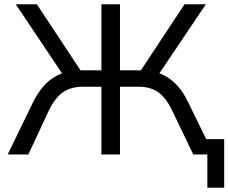

<svg xmlns="http://www.w3.org/2000/svg" viewBox="-20 -725 1072 901"><path d="M953 156V0H906V-72H1032V156ZM16 0 135 -245Q156 -288 183 -319Q210 -350 244 -368.5Q278 -387 318 -391L283 -363L54 -705H153L369 -378L346 -395H456V-705H543V-395H654L630 -378L846 -705H946L716 -363L682 -391Q722 -387 755.5 -368.5Q789 -350 816 -319Q843 -288 863 -245L983 0H887L788 -206Q760 -265 723.5 -291.5Q687 -318 631 -318H543V0H456V-318H369Q313 -318 275.5 -292Q238 -266 209 -206L113 0Z"/></svg>

Font: Nunito Sans 9pt
Style: Regular
Weight: 400
Version: Version 3.101;gftools[0.9.27]